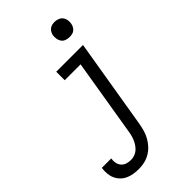

<svg xmlns="http://www.w3.org/2000/svg" viewBox="-336 -816 1121 1121"><g transform="rotate(-45 225.0 -255.0)"><path d="M101 223Q79 223 57.5 219.5Q36 216 17.5 207.5Q-1 199 -15.5 184.5Q-30 170 -38.5 151.5Q-47 133 -49 111Q-51 89 -48 68L-47 65H30V66Q27 84 30.5 101Q34 118 45 130.5Q56 143 72.5 148Q89 153 106 153Q121 153 135.5 148Q150 143 161.5 133.5Q173 124 182 111Q191 98 197 84.5Q203 71 207 56.5Q211 42 213 28L292 -450H161V-520H382L289 39Q285 62 278.5 85Q272 108 260 129.5Q248 151 231 169.5Q214 188 192 200.5Q170 213 147 218Q124 223 101 223ZM359 -608Q345 -608 331 -613Q317 -618 309 -629Q301 -640 298.5 -655Q296 -670 298 -685Q300 -695 305.5 -705Q311 -715 319.5 -721.5Q328 -728 338.5 -730.5Q349 -733 360 -733Q374 -733 388 -727.5Q402 -722 410.5 -711Q419 -700 421.5 -685Q424 -670 421 -655Q419 -645 413.5 -635Q408 -625 399.5 -618.5Q391 -612 380.5 -610Q370 -608 359 -608Z"/></g></svg>

Font: Iosevka
Style: Italic
Weight: 400
Italic angle: -9°
Monospace: yes
Designer: Belleve Invis
Foundry: Belleve Invis
Version: Version 32.5.0; ttfautohint (v1.8.4)